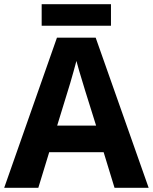

<svg xmlns="http://www.w3.org/2000/svg" viewBox="-20 -897 730 917"><path d="M527 0 475 -170H215L163 0H0L252 -717H437L690 0ZM387 -463Q382 -480 374 -506Q366 -532 358 -559Q350 -586 345 -606Q340 -586 331.5 -556.5Q323 -527 315.5 -500.5Q308 -474 304 -463L253 -297H439ZM510 -877V-774H179V-877Z"/></svg>

Font: Noto Sans Thai
Style: Bold
Weight: 700
Designer: Monotype Design Team
Foundry: Monotype Imaging Inc.
Version: Version 2.001